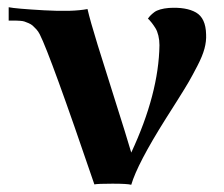

<svg xmlns="http://www.w3.org/2000/svg" viewBox="-20 -510 619 531"><path d="M550 -415Q551 -396 545.5 -375.5Q540 -355 526 -328Q512 -301 502.5 -284.5Q493 -268 470 -231.5Q447 -195 438 -181Q360 -57 343 1Q332 -2 291 -2Q250 -2 241 0Q119 -358 90 -415Q86 -423 80.5 -429Q75 -435 70.5 -439Q66 -443 59 -446Q52 -449 47.5 -450.5Q43 -452 35 -452.5Q27 -453 24.5 -453Q22 -453 13.5 -453Q5 -453 4 -453V-490Q23 -486 102 -481.5Q181 -477 222 -485Q229 -454 250 -386Q271 -318 299.5 -228.5Q328 -139 343 -88Q419 -251 421 -385Q421 -399 418 -411.5Q415 -424 410 -432Q405 -440 400 -446.5Q395 -453 392 -456L389 -458L391 -461Q393 -464 397 -468Q401 -472 407 -476.5Q413 -481 423.5 -484Q434 -487 447 -488Q495 -491 522 -475.5Q549 -460 550 -415Z"/></svg>

Font: GFS Artemisia
Style: Bold
Weight: 700
Designer: Designed by Takis Katsoulidis.
Foundry: Designed by Takis Katsoulidis.
Version: Version 1.0